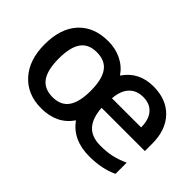

<svg xmlns="http://www.w3.org/2000/svg" viewBox="-86 -836 1131 1131"><g transform="rotate(45 480.0 -270.0)"><path d="M702.1 9.8Q565.4 9.8 497.1 -85Q432.6 9.8 301.8 9.8Q186.5 9.8 118.2 -65.9Q49.8 -141.6 49.8 -271Q49.8 -403.8 116.7 -476.6Q183.6 -549.8 303.2 -549.8Q362.8 -549.8 412.6 -525.6Q462.4 -501.5 494.1 -455.1Q558.1 -549.8 679.2 -549.8Q787.1 -549.8 849.6 -484.4Q912.1 -418.9 912.1 -306.2V-244.1H551.8Q557.1 -162.6 594.2 -121.8Q631.3 -81.1 705.1 -81.1Q754.9 -81.1 796.4 -89.8Q839.8 -99.6 884.8 -120.1V-26.9Q807.6 9.8 702.1 9.8ZM303.2 -84Q371.6 -84 403.8 -130.1Q436 -176.3 436 -269Q436 -363.8 403.3 -409.9Q370.6 -456.1 300.8 -456.1Q231.9 -456.1 200 -410.4Q168 -364.7 168 -271Q168 -177.2 200.4 -130.6Q232.9 -84 303.2 -84ZM680.2 -462.9Q625.5 -462.9 593 -428.5Q560.5 -394 555.2 -327.1H797.9Q797.9 -392.6 767.1 -427.7Q736.3 -462.9 680.2 -462.9Z"/></g></svg>

Font: Open Sans
Style: SemiBold
Weight: 600
Foundry: Ascender Corporation
Version: Version 1.10